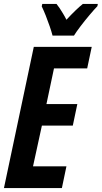

<svg xmlns="http://www.w3.org/2000/svg" viewBox="-22 -951 515 971"><path d="M-2 0 148.9 -713.9H441.9L418.9 -605H251L212.9 -424.8H369.1L346.2 -315.9H189.9L145 -109.9H314L291 0ZM243.7 -771Q238.8 -790.5 229.5 -817.6Q220.2 -844.7 209.5 -871.8Q198.7 -898.9 189 -918.9L191.9 -931.2H263.7Q271 -922.4 279.1 -910.4Q287.1 -898.4 296.1 -883.5Q305.2 -868.7 314 -851.1Q337.9 -877 358.9 -897.2Q379.9 -917.5 397 -931.2H472.7L470.7 -919.9Q455.1 -903.8 431.4 -875.7Q407.7 -847.7 385.7 -818.8Q363.8 -790 352.1 -771Z"/></svg>

Font: Open Sans Condensed
Style: Italic
Weight: 400
Width: 3
Italic angle: -12°
Designer: Monotype Design Team
Foundry: Monotype Imaging Inc.
Version: Version 3.000